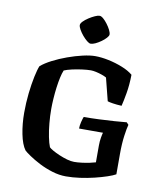

<svg xmlns="http://www.w3.org/2000/svg" viewBox="-100 -1037 955 1119"><g transform="rotate(10 377.0 -478.0)"><path d="M366.5 0Q326.5 0 285 -12.8Q243.5 -25.5 207.2 -44.2Q171 -63 144.8 -80.8Q118.5 -98.5 109 -108Q86.5 -139 74.8 -198.2Q63 -257.5 63 -323.5Q63 -382 69.2 -438.5Q75.5 -495 85 -539.8Q94.5 -584.5 103.5 -605.5Q128.5 -627 167.8 -647.2Q207 -667.5 252.8 -684Q298.5 -700.5 341 -710.2Q383.5 -720 414 -720Q450.5 -720 493.5 -711Q536.5 -702 576 -686.2Q615.5 -670.5 640.5 -649.5Q639.5 -588.5 631 -539.8Q622.5 -491 615 -461.5Q585.5 -463 563 -466.5Q540.5 -470 531 -473.5L497 -608Q486 -614.5 468.5 -620.5Q451 -626.5 433.8 -630.2Q416.5 -634 403.5 -634Q382.5 -634 352 -630Q321.5 -626 292.8 -619.5Q264 -613 247 -605.5Q239.5 -588 233.5 -560.5Q227.5 -533 223.2 -500.2Q219 -467.5 216.8 -434.5Q214.5 -401.5 214.5 -372.5Q214.5 -331 218.5 -288Q222.5 -245 229.8 -209Q237 -173 246 -151Q252 -144.5 269 -134.8Q286 -125 309.5 -115Q333 -105 356.5 -98.2Q380 -91.5 399 -91.5Q419 -91.5 443.2 -94.5Q467.5 -97.5 489.8 -102.2Q512 -107 525 -111V-210.5Q525 -235.5 528.8 -257Q532.5 -278.5 535.5 -288H394Q394 -306 399.2 -327.2Q404.5 -348.5 409 -359Q450 -359 497 -361Q544 -363 588 -366Q632 -369 661.5 -372L673.5 -359Q667.5 -338.5 661 -291.8Q654.5 -245 654.5 -183V-63Q638 -53.5 606.2 -42.8Q574.5 -32 533.5 -22Q492.5 -12 449.2 -6Q406 0 366.5 0ZM374 -786.5Q365.5 -786.5 352 -797.5Q338.5 -808.5 325.2 -824.2Q312 -840 302.8 -856.1Q293.5 -872.2 293.5 -883Q293.5 -892.5 305.8 -905Q318 -917.5 335.8 -929Q353.5 -940.5 370.7 -948.2Q387.8 -956 398.5 -956Q407.8 -956 420.6 -945Q433.3 -934 445.5 -917.7Q457.7 -901.5 465.9 -885.2Q474 -869 474 -858.4Q474 -850.2 462.9 -837.9Q451.8 -825.5 435.4 -813.8Q419 -802 402.4 -794.2Q385.8 -786.5 374 -786.5Z"/></g></svg>

Font: Texturina Medium
Style: Regular
Weight: 500
Designer: Guillermo Torres Carreño
Foundry: Omnibus-Type
Version: Version 1.003